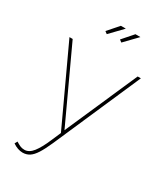

<svg xmlns="http://www.w3.org/2000/svg" viewBox="-228 -828 991 1141"><g transform="rotate(30 268.0 -257.5)"><path d="M122 215Q106 215 88.5 209Q71 203 54 191L64 173Q80 183 93 189Q106 195 123 195Q155 195 181 161.5Q207 128 233 67L262 0L21 -519H43L272 -25L489 -519H511L251 76Q228 128 208.5 158.5Q189 189 168.5 202Q148 215 122 215ZM204 -645 188 -657 252 -730H286ZM304 -645 288 -657 352 -730H386Z"/></g></svg>

Font: Raleway Thin
Style: Regular
Weight: 100
Designer: Matt McInerney, Pablo Impallari, Rodrigo Fuenzalida
Foundry: Matt McInerney, Pablo Impallari, Rodrigo Fuenzalida
Version: Version 4.026